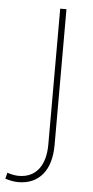

<svg xmlns="http://www.w3.org/2000/svg" viewBox="-130 -561 390 807"><g transform="rotate(5 64.5 -157.0)"><path d="M-22 187Q31.7 187 61.3 149.7Q90.8 112.3 90.8 43.5V-528.3H117.2V43.5Q117.2 125 80.6 169.2Q43.9 213.4 -22 213.4Q-46.4 213.4 -76.7 203.6L-70.3 178.2Q-42.5 187 -22 187Z"/></g></svg>

Font: Roboto-Thin
Style: Regular
Weight: 250
Designer: Google
Version: Version 1.100141; 2013; ttfautohint (v0.94.14-c901) -l 8 -r 